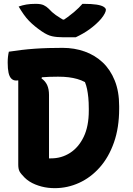

<svg xmlns="http://www.w3.org/2000/svg" viewBox="-20 -969 690 999"><path d="M600 -403Q600 -305 573 -228Q546 -151 499 -98Q452 -45 391.5 -17.5Q331 10 265 10Q248 10 230.5 8Q213 6 196 1.5Q179 -3 163 -9.5Q147 -16 133 -25Q119 -34 108 -45Q88 -65 81.5 -77.5Q75 -90 75 -113Q75 -176 75 -237Q75 -298 75 -357Q75 -416 75 -473.5Q75 -531 75 -589H205L196 -561Q216 -547 225.5 -526Q235 -505 235 -475Q235 -434 235 -392.5Q235 -351 235 -310Q235 -269 235 -227.5Q235 -186 235 -145Q237 -145 239 -145Q241 -145 242.5 -145Q244 -145 246 -145Q300 -145 344.5 -173.5Q389 -202 415.5 -257Q442 -312 442 -393V-403Q442 -437 439.5 -461.5Q437 -486 433 -505.5Q429 -525 422 -542Q403 -552 382 -558Q361 -564 337 -567Q313 -570 282 -570Q235 -570 198 -567Q161 -564 134 -560Q107 -556 89.5 -553Q72 -550 64 -550Q49 -550 39 -560Q29 -570 24.5 -590.5Q20 -611 20 -643Q20 -660 21.5 -673.5Q23 -687 26 -700Q58 -705 91.5 -709Q125 -713 160 -715.5Q195 -718 231.5 -719Q268 -720 306 -720Q367 -720 420.5 -701Q474 -682 514 -644.5Q554 -607 577 -550Q600 -493 600 -417ZM374 -775Q363 -775 352.5 -775Q342 -775 331 -775Q320 -775 310 -775Q275 -775 250.5 -780.5Q226 -786 197 -806Q178 -819 161.5 -832.5Q145 -846 130.5 -861Q116 -876 103 -894.5Q90 -913 77 -935Q97 -942 117.5 -945.5Q138 -949 166 -949Q193 -949 207.5 -942Q222 -935 233 -924Q250 -905 270.5 -890.5Q291 -876 333 -852L277 -867Q294 -867 311 -867Q328 -867 345 -867L290 -851Q337 -882 365 -906Q393 -930 409 -949H415Q457 -949 482.5 -945Q508 -941 519.5 -933.5Q531 -926 531 -918Q531 -911 525 -899Q519 -887 506 -871Q494 -857 479 -843.5Q464 -830 447 -817.5Q430 -805 411.5 -794.5Q393 -784 374 -775Z"/></svg>

Font: Recursive Casual ExtraBold
Style: Regular
Weight: 800
Version: Version 1.047